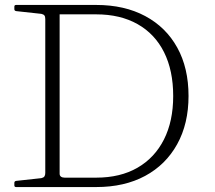

<svg xmlns="http://www.w3.org/2000/svg" viewBox="-20 -756 867 776"><path d="M163 0V-736H221V-54Q221 -46 226.5 -42Q232 -38 241 -38H369Q466 -38 535.5 -78Q605 -118 642.5 -192Q680 -266 680 -368Q680 -471 643 -545Q606 -619 536 -658.5Q466 -698 369 -698H221V-736H369Q483 -736 567 -691Q651 -646 696.5 -563.5Q742 -481 742 -368Q742 -256 696 -173Q650 -90 566.5 -45Q483 0 369 0ZM38 -729Q38 -736 45 -736H221V-516H163V-679Q163 -689 159.5 -693.5Q156 -698 147 -700L46 -711Q38 -712 38 -719ZM45 0Q38 0 38 -7V-17Q38 -24 46 -25L147 -36Q156 -38 159.5 -43Q163 -48 163 -57V-220H221V0Z"/></svg>

Font: Hahmlet ExtraLight
Style: Regular
Weight: 250
Designer: Minjoo Ham & Mark Frömberg
Foundry: hypertype
Version: Version 1.002